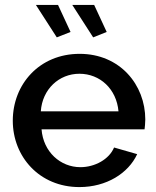

<svg xmlns="http://www.w3.org/2000/svg" viewBox="-20 -751 635 781"><path d="M126 -731 211 -599 267 -621 216 -731ZM274 -731 359 -599 414 -621 363 -731ZM303 10C413 10 502 -46 538 -124L444 -151C424 -103 366 -71 307 -71C226 -71 156 -133 149 -225H568C569 -234 571 -249 571 -265C571 -406 468 -532 304 -532C140 -532 32 -408 32 -260C32 -114 140 10 303 10ZM146 -298C152 -388 220 -451 303 -451C387 -451 454 -389 462 -298Z"/></svg>

Font: FIGSv2-sans-serif SemiBold
Style: Regular
Weight: 600
Designer: Matt McInerney, Pablo Impallari, Rodrigo Fuenzalida,Mirko Velimirovic
Foundry: Matt McInerney, Pablo Impallari, Rodrigo Fuenzalida
Version: Version 4.021;hotconv 1.0.109;makeotfexe 2.5.65596